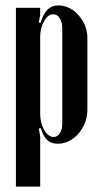

<svg xmlns="http://www.w3.org/2000/svg" viewBox="-20 -524 375 712"><path d="M124 -441 130 -439Q141 -474 157 -489Q173 -504 197 -504Q218 -504 237.5 -494Q257 -484 271.5 -467.5Q286 -451 295 -429.5Q304 -408 304 -384V-116Q304 -91 295 -68.5Q286 -46 271 -28.5Q256 -11 236 -1Q216 9 194 9Q171 9 156 -4Q141 -17 131 -49L124 -47L129 -18V168H39V-495H129V-469ZM129 -101Q129 -85 133 -69.5Q137 -54 144 -42Q151 -30 160 -23Q169 -16 179 -16Q193 -16 202 -30Q211 -44 211 -67V-419Q211 -442 201.5 -456.5Q192 -471 178 -471Q158 -471 143.5 -445.5Q129 -420 129 -387Z"/></svg>

Font: Moniqa Narrow Heading
Style: Bold
Weight: 700
Width: 4
Designer: Rajesh Rajput
Foundry: Rajesh Rajput
Version: Version 1.000